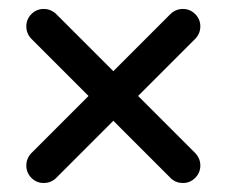

<svg xmlns="http://www.w3.org/2000/svg" viewBox="-20 -567 509 431"><path d="M178.7 -351.6 49.8 -480.5Q39.1 -492.2 39.1 -507.8Q39.1 -523.9 50.5 -535.4Q62 -546.9 78.1 -546.9Q94.2 -546.9 106.4 -535.2L234.4 -407.2L362.3 -535.2Q374.5 -546.9 390.6 -546.9Q406.7 -546.9 418.2 -535.4Q429.7 -523.9 429.7 -507.8Q429.7 -492.2 418.9 -480.5L290 -351.6L418.9 -222.7Q429.7 -210.9 429.7 -195.3Q429.7 -179.2 418.2 -167.7Q406.7 -156.2 390.6 -156.2Q375 -156.2 363.8 -166.5L234.4 -295.9L105 -166.5Q93.8 -156.2 78.1 -156.2Q62 -156.2 50.5 -167.7Q39.1 -179.2 39.1 -195.3Q39.1 -210.9 49.8 -222.7Z"/></svg>

Font: Comfortaa
Style: Regular
Weight: 400
Designer: Johan Aakerlund - aajohan
Foundry: Johan Aakerlund
Version: Version 2.004 2013